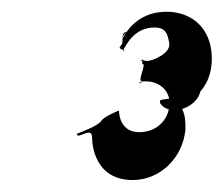

<svg xmlns="http://www.w3.org/2000/svg" viewBox="-20 -829 374 321"><path d="M188 -749C191 -753 204 -783 238 -783C258 -783 260 -772 263 -757C266 -740 235 -727 226 -727C226 -727 215 -728 219 -730C224 -730 211 -728 216 -728C222 -726 214 -724 219 -722C224 -722 211 -694 216 -694C221 -693 208 -691 213 -691C218 -691 211 -690 216 -690C221 -691 209 -692 215 -692C221 -693 214 -693 224 -693C248 -693 267 -675 263 -650C259 -624 238 -608 213 -608C178 -608 179 -644 179 -644C177 -644 150 -632 149 -626C139 -616 114 -608 108 -605C108 -605 110 -602 111 -602C123 -605 134 -614 134 -598C134 -588 138 -528 202 -528C246 -528 285 -563 290 -612C291 -639 285 -657 263 -664C252 -662 245 -664 248 -656C263 -634 308 -647 315 -676C327 -690 333 -706 334 -726C336 -775 308 -805 267 -809C203 -814 185 -762 185 -765C187 -779 204 -775 189 -775C183 -773 186 -761 184 -755C177 -748 180 -748 187 -745C190 -744 183 -740 188 -749Z"/></svg>

Font: Hussar Przerywany
Style: Obl
Weight: 400
Foundry: Cannot Into Space Fonts
Version: Version 0.982